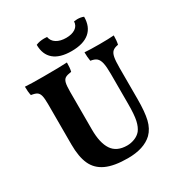

<svg xmlns="http://www.w3.org/2000/svg" viewBox="-202 -1015 1092 1164"><g transform="rotate(-30 343.5 -433.0)"><path d="M526 -46Q468 9 355 9Q259 9 203 -17Q147 -43 123 -96Q99 -149 99 -235V-514Q99 -557 94 -576.5Q89 -596 76.5 -604.5Q64 -613 36 -617Q30 -643 30 -679Q70 -676 157 -676Q277 -676 324 -679Q324 -640 318 -617Q288 -613 275 -605Q262 -597 257 -577Q252 -557 252 -514V-251Q252 -157 284.5 -108.5Q317 -60 390 -60Q416 -60 442 -70Q468 -80 485 -100Q503 -123 511.5 -161.5Q520 -200 520 -275V-486Q520 -536 514 -562.5Q508 -589 494 -601Q480 -613 452 -617Q447 -646 447 -679Q484 -676 551 -676Q614 -676 652 -679Q652 -643 646 -617Q620 -613 607 -601.5Q594 -590 589 -564.5Q584 -539 584 -491V-273Q584 -183 571.5 -131Q559 -79 526 -46ZM384 -724Q303 -724 261 -759.5Q219 -795 219 -863Q244 -874 277 -874Q291 -874 297 -873Q302 -843 328.5 -826.5Q355 -810 396 -810Q436 -810 460.5 -826.5Q485 -843 486 -873Q502 -875 509 -875Q534 -875 553 -867Q553 -797 510 -760.5Q467 -724 384 -724Z"/></g></svg>

Font: Vollkorn SC
Style: Bold
Weight: 700
Designer: Friedrich Althausen
Foundry: Friedrich Althausen
Version: Version 4.015